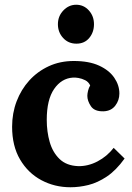

<svg xmlns="http://www.w3.org/2000/svg" viewBox="-20 -773 558 809"><path d="M277 16Q210 16 154 -14Q98 -44 64.5 -101Q31 -158 31 -239Q31 -296 50 -346Q69 -396 103.5 -434Q138 -472 185.5 -494Q233 -516 291 -516Q355 -516 397.5 -496.5Q440 -477 461.5 -445.5Q483 -414 483 -379Q483 -350 465.5 -327.5Q448 -305 416 -304Q378 -303 363 -325.5Q348 -348 348 -369Q348 -378 351 -390.5Q354 -403 360 -413Q353 -428 339 -435Q325 -442 310.5 -444.5Q296 -447 287 -446Q239 -443 208 -398Q177 -353 177 -268Q177 -218 189.5 -174.5Q202 -131 231 -103Q260 -75 309 -73Q351 -72 391 -93Q431 -114 459 -150L505 -105Q469 -55 430 -29Q391 -3 352.5 6.5Q314 16 277 16ZM302 -589Q268 -589 246 -613Q224 -637 224 -671Q224 -705 247 -729Q270 -753 301 -753Q333 -753 354.5 -729Q376 -705 376 -671Q376 -637 356 -613Q336 -589 302 -589Z"/></svg>

Font: Lora
Style: Weight 700
Weight: 700
Designer: Olga Karpushina, Alexei Vanyashin (Cyrillic)
Foundry: Cyreal
Version: Version 3.001